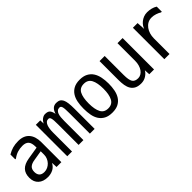

<svg xmlns="http://www.w3.org/2000/svg" viewBox="148 -1373 2203 2203"><g transform="rotate(-45 1250.0 -271.0)"><path d="M353 -215V-272L233 -252Q184 -245 158.5 -223Q133 -201 133 -156Q133 -116 153.5 -94.5Q174 -73 216 -73Q244 -73 269 -85Q294 -97 312.5 -116.5Q331 -136 342 -162Q353 -188 353 -215ZM81 -413V-491Q121 -515 161.5 -526.5Q202 -538 253 -538Q341 -538 386.5 -486Q432 -434 432 -341V-16H354L351 -83H349Q326 -41 287.5 -22Q249 -3 203 -3Q130 -3 87.5 -41.5Q45 -80 45 -149Q45 -218 82 -257.5Q119 -297 197 -310L349 -335V-349Q349 -412 324.5 -438.5Q300 -465 249 -465Q207 -465 169 -453.5Q131 -442 92 -413Z M777 -455Q802 -539 870 -539Q901 -539 920.5 -528Q940 -517 951.5 -493.5Q963 -470 967.5 -433Q972 -396 972 -345V-16H895V-348Q895 -385 893.5 -410Q892 -435 888 -449Q884 -463 877 -469Q870 -475 859 -475Q837 -475 823.5 -463.5Q810 -452 802.5 -431.5Q795 -411 792.5 -384Q790 -357 790 -327V-16H712V-348Q712 -385 710.5 -409Q709 -433 705 -447.5Q701 -462 694 -467.5Q687 -473 675 -473Q655 -473 641.5 -460.5Q628 -448 620 -427.5Q612 -407 608.5 -380Q605 -353 605 -325V-16H528V-526H600L602 -472Q616 -504 641 -521.5Q666 -539 689 -539Q731 -539 749.5 -520.5Q768 -502 777 -455Z M1250 -3Q1190 -3 1150.5 -24Q1111 -45 1087.5 -81Q1064 -117 1055 -165.5Q1046 -214 1046 -270Q1046 -326 1055.5 -374.5Q1065 -423 1088.5 -459Q1112 -495 1151 -516Q1190 -537 1250 -537Q1308 -537 1347.5 -516Q1387 -495 1410.5 -459Q1434 -423 1444 -374Q1454 -325 1454 -270Q1454 -215 1444.5 -166.5Q1435 -118 1411.5 -81.5Q1388 -45 1349 -24Q1310 -3 1250 -3ZM1250 -71Q1315 -71 1342.5 -123.5Q1370 -176 1370 -270Q1370 -366 1342.5 -418Q1315 -470 1250 -470Q1184 -470 1157 -418.5Q1130 -367 1130 -270Q1130 -176 1157 -123.5Q1184 -71 1250 -71Z M1562 -526H1645V-218Q1645 -137 1665 -105Q1685 -73 1737 -73Q1761 -73 1782.5 -85.5Q1804 -98 1819.5 -120Q1835 -142 1844 -173Q1853 -204 1853 -241V-526H1936V-16H1859L1855 -84Q1838 -52 1801.5 -29Q1765 -6 1720 -6Q1671 -6 1640.5 -22Q1610 -38 1592.5 -66.5Q1575 -95 1568.5 -134Q1562 -173 1562 -220Z M2179 -526 2185 -425Q2191 -443 2204.5 -463Q2218 -483 2238.5 -499.5Q2259 -516 2285.5 -526.5Q2312 -537 2344 -537Q2377 -537 2409.5 -529Q2442 -521 2468 -504V-422H2456Q2433 -437 2401 -447.5Q2369 -458 2337 -458Q2301 -458 2273.5 -442.5Q2246 -427 2226.5 -400.5Q2207 -374 2197 -340Q2187 -306 2187 -269V-16H2103V-526Z"/></g></svg>

Font: D2Coding ligature
Style: Regular
Weight: 400
Monospace: yes
Designer: Yong-Rak Park; Jeong-Hwan Yoon; Sang-Min Lee;
Foundry: NHN Corporation
Version: Version 1.3.2; Build 20180524